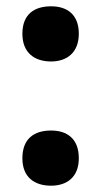

<svg xmlns="http://www.w3.org/2000/svg" viewBox="-20 -577 321 609"><path d="M51 -470C51 -410 89 -382 142 -382C192 -382 230 -410 230 -470C230 -531 193 -557 142 -557C88 -557 51 -531 51 -470ZM51 -75C51 -15 89 12 142 12C192 12 230 -15 230 -75C230 -137 193 -163 142 -163C88 -163 51 -137 51 -75Z"/></svg>

Font: Noto Sans Gujarati UI SemiCondensed ExtraBold
Style: Regular
Weight: 800
Width: 4
Designer: Jelle Bosma - Monotype Design Team, Universal Thirst
Foundry: Monotype Imaging Inc.
Version: Version 2.106